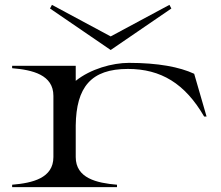

<svg xmlns="http://www.w3.org/2000/svg" viewBox="-20 -771 912 791"><path d="M292 -124V-254C294 -412 355 -487 507 -487C643 -487 742 -427 821 -291H831L780 -467C720 -495 631 -512 511 -512C443 -512 353 -487 292 -438V-500H30V-490C114 -483 200 -463 200 -376V-124C200 -37 114 -17 30 -10V0H462V-10C378 -17 292 -37 292 -124ZM186 -736 436 -565 686 -736 678 -751 436 -621 194 -751Z"/></svg>

Font: Sprat Extended
Style: Regular
Weight: 400
Width: 9
Designer: Ethan Nakache
Foundry: Collletttivo
Version: Version 2.000;Glyphs 3.2 (3217)